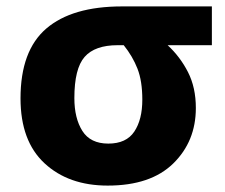

<svg xmlns="http://www.w3.org/2000/svg" viewBox="-20 -569 703 599"><path d="M591 -232Q591 -296 566.5 -344Q542 -392 503 -428H641V-549H361Q205 -549 124.5 -480Q44 -411 44 -262Q44 -129 119 -59.5Q194 10 316 10Q450 10 520.5 -59Q591 -128 591 -232ZM212 -263Q212 -355 244 -391.5Q276 -428 347 -428H366Q394 -393 409 -354.5Q424 -316 424 -258Q424 -196 399 -158.5Q374 -121 318 -121Q262 -121 237 -160.5Q212 -200 212 -263Z"/></svg>

Font: Noto Sans UI Extra
Style: Regular
Weight: 800
Designer: Monotype Design Team
Foundry: Monotype Imaging Inc.
Version: Version 1.901